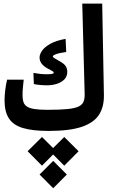

<svg xmlns="http://www.w3.org/2000/svg" viewBox="-20 -713 626 1052"><path d="M246.6 4.4Q158.7 4.4 105.7 -11.5Q52.7 -27.3 28.8 -64.2Q4.9 -101.1 4.9 -163.6Q4.9 -189 8.8 -220.7Q12.7 -252.4 19 -276.4H109.9Q107.4 -256.3 105.5 -233.9Q103.5 -211.4 103.5 -191.4Q103.5 -169.9 108.2 -154.8Q112.8 -139.6 126.7 -129.9Q140.6 -120.1 168 -115.7Q195.3 -111.3 240.7 -111.3Q309.1 -111.3 349.9 -115.5Q390.6 -119.6 411.1 -129.6Q431.6 -139.6 438.2 -157.2Q444.8 -174.8 443.8 -200.7L430.7 -693.4H540L549.3 -193.8Q550.8 -128.9 522.9 -85Q495.1 -41 428.7 -18.3Q362.3 4.4 246.6 4.4ZM238.3 -245.6Q216.8 -245.6 197.8 -247.6Q178.7 -249.5 165.5 -252.4L163.1 -313.5Q182.6 -310.1 200.2 -308.1Q217.8 -306.2 235.4 -306.2Q257.8 -306.2 266.1 -308.3Q274.4 -310.5 274.4 -314.5Q274.4 -319.8 267.1 -323.5Q259.8 -327.1 238.8 -338.9Q217.8 -351.1 207.3 -365.5Q196.8 -379.9 196.8 -397.9Q196.8 -415.5 210.7 -435.5Q224.6 -455.6 255.9 -473.1Q287.1 -490.7 339.4 -500L342.8 -428.2Q302.7 -422.4 286.1 -416Q269.5 -409.7 269.5 -404.8Q269.5 -399.9 276.9 -395Q284.2 -390.1 302.7 -379.9Q331.1 -364.7 339.8 -350.8Q348.6 -336.9 348.6 -319.8Q348.6 -294.4 332.8 -278.1Q316.9 -261.7 291.5 -253.7Q266.1 -245.6 238.3 -245.6ZM271.5 168.5 346.2 243.2 271.5 318.4 196.8 243.2ZM332 37.6 410.6 115.7 332 194.8 253.4 115.7ZM210 37.6 288.6 115.7 210 194.8 131.3 115.7Z"/></svg>

Font: Cascadia Code Medium
Style: Regular
Weight: 500
Monospace: yes
Designer: Aaron Bell
Foundry: Saja Typeworks
Version: Version 2407.024